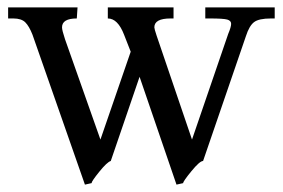

<svg xmlns="http://www.w3.org/2000/svg" viewBox="-20 -486 766 520"><path d="M476 10 458 14 358 -278 280 -50Q270 -47 249 -21Q228 5 228 10L210 14L68 -392Q59 -415 48.5 -425.5Q38 -436 16 -436H2V-466H190L188 -436Q148 -436 148 -412Q148 -404 156 -380L252 -108L334 -346L316 -392Q299 -436 272 -436V-466H450V-436H442Q398 -436 398 -412Q398 -408 404 -390L500 -108L598 -394Q606 -413 606 -421.5Q606 -430 595.5 -433Q585 -436 548 -436H536V-466H724V-436H714Q681 -436 668 -426Q655 -416 646 -388L530 -50Q521 -50 498.5 -22.5Q476 5 476 10Z"/></svg>

Font: Montaga
Style: Regular
Weight: 400
Designer: Alejandra Rodriguez
Foundry: Alejandra Rodriguez
Version: Version 1.001